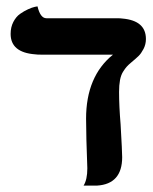

<svg xmlns="http://www.w3.org/2000/svg" viewBox="-20 -579 478 600"><path d="M352.1 -292Q352.1 -247.1 356.9 -189.9Q361.8 -104.5 361.8 -87.9Q361.8 -3.9 283.2 1H265.1H241.2Q252.9 -17.6 252.9 -53.2Q252.9 -61.5 250 -142.1Q250 -153.8 249.5 -175.8Q249 -197.8 249 -208Q249 -340.3 333 -408.2H109.9Q95.7 -408.2 89.8 -409.2Q13.2 -415 13.2 -473.1Q13.2 -494.1 21.7 -510.5Q30.3 -526.9 42.7 -535.6Q55.2 -544.4 67.6 -550Q80.1 -555.7 88.9 -557.6L97.2 -559.1Q106 -522 125 -522H344.2Q356.9 -522 362.8 -521Q436 -514.6 436 -457Q436 -440.4 428.5 -426Q420.9 -411.6 413.1 -404.1Q405.3 -396.5 390.1 -383.8Q381.3 -376.5 376.2 -370.8Q371.1 -365.2 364.5 -354.7Q357.9 -344.2 355 -328.6Q352.1 -313 352.1 -292Z"/></svg>

Font: Common Serif
Style: Bold
Weight: 700
Designer: Philipp H. Poll, Khaled Hosny
Foundry: Stefan Peev, Context Ltd.
Version: Version 1.026